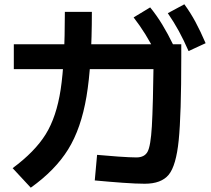

<svg xmlns="http://www.w3.org/2000/svg" viewBox="-20 -830 978 888"><path d="M418.3 4.5 429 -113.8Q468 -110 525.6 -105.9Q583.2 -101.9 610.8 -101.9Q648.2 -101.9 662.5 -128.2Q676.9 -154.6 682.3 -245.3Q687.8 -336 691 -577.1L757.3 -510.3H43.9V-625.3H818.4V-564.2Q818.4 -299 806.5 -181.3Q794.6 -63.6 760.3 -21.9Q726 19.8 649.3 19.8Q610.2 19.8 547.5 15.3Q484.8 10.8 418.3 4.5ZM280 -775.1H404.9Q404.9 -531.4 380 -383.5Q355.1 -235.7 295.2 -139.1Q235.3 -42.5 122.3 38L38.4 -52.3Q141.2 -128.2 191.3 -208.9Q241.4 -289.6 260.7 -416.9Q280 -544.2 280 -775.1ZM598 -749.5 674.5 -795.8Q705.4 -757.9 730.8 -715.9Q756.3 -673.9 781.9 -621.4L703.6 -578.9Q677.6 -630.4 652.6 -670.8Q627.6 -711.1 598 -749.5ZM756.1 -769 832.6 -810.2Q861.5 -770.6 884.2 -728.3Q907 -686 931 -630.2L852.1 -593.8Q829.7 -644.9 807.2 -686.2Q784.7 -727.4 756.1 -769Z"/></svg>

Font: WEMIX Pretendard Variable
Style: Regular
Weight: 400
Designer: Base glyphs from Inter by Rasmus Andersson; Hangeul glyphs from Noto Sans CJK(Source Han Sans) by Jang Soo-young and Kan
Foundry: Kil Hyung-jin
Version: Version 1.000;Glyphs 3.2 (3208)